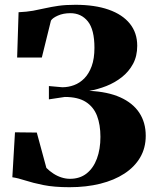

<svg xmlns="http://www.w3.org/2000/svg" viewBox="-20 -771 642 801"><path d="M270 10Q205.5 10 161 1Q116.5 -8 86 -18Q55.5 -28 31.5 -31.5L42.5 -219L133.5 -218L173.5 -70.5Q187 -57 202.8 -46.8Q218.5 -36.5 236.2 -30.8Q254 -25 272 -25Q313 -25 341.2 -47.2Q369.5 -69.5 384.2 -109Q399 -148.5 399 -200Q399 -250.5 384.8 -287.8Q370.5 -325 338 -345.8Q305.5 -366.5 250.5 -366.5L184 -356.5V-412L240 -407Q265 -407 288.8 -415.8Q312.5 -424.5 331.8 -444Q351 -463.5 362.5 -495Q374 -526.5 374 -571.5Q374 -647.5 346.5 -681.8Q319 -716 273.5 -716Q244 -716 221.5 -706Q199 -696 192.5 -685L154.5 -531H51.5L57.5 -720Q91.5 -721.5 117.8 -726.2Q144 -731 169.2 -736.8Q194.5 -742.5 224.2 -746.8Q254 -751 294.5 -751Q375.5 -751 433.2 -730.8Q491 -710.5 521.8 -672.2Q552.5 -634 552.5 -580Q552.5 -537 535 -504.5Q517.5 -472 488.2 -449Q459 -426 423.5 -412Q388 -398 352 -392Q429 -388.5 481.5 -365Q534 -341.5 561 -300.8Q588 -260 588 -204.5Q588 -154 564.8 -114.2Q541.5 -74.5 499 -46.8Q456.5 -19 398.2 -4.5Q340 10 270 10Z"/></svg>

Font: Merriweather 120pt ExtraBold
Style: Regular
Weight: 800
Version: Version 2.100